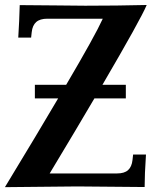

<svg xmlns="http://www.w3.org/2000/svg" viewBox="-32 -753 611 773"><path d="M381.8 -677.7H158.7Q128.9 -677.7 113.8 -664.3Q98.6 -650.9 95.7 -623.5L93.3 -601.6H41.5Q45.9 -669.9 47.4 -732.4Q78.6 -732.4 188.7 -731.2Q298.8 -730 311.5 -730Q439 -730 558.6 -732.9Q535.6 -677.2 380.4 -411.6H474.6V-356.9H348.1Q278.3 -237.8 168 -54.7H439Q468.8 -54.7 483.6 -68.1Q498.5 -81.5 501.5 -108.9L503.9 -130.9H555.7Q550.3 -50.3 550.3 0Q519.5 0 415.5 -1.2Q311.5 -2.4 278.8 -2.4Q227.1 -2.4 -12.2 0.5Q122.1 -220.7 202.1 -356.9H108.4V-411.6H234.4Q351.1 -609.9 381.8 -677.7Z"/></svg>

Font: Flanker
Style: Bold
Weight: 700
Designer: Flanker
Foundry: Flanker
Version: Version 2.021